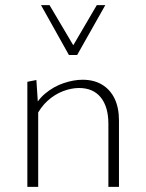

<svg xmlns="http://www.w3.org/2000/svg" viewBox="-20 -724 567 744"><path d="M400 0V-244Q400 -310 370.5 -346.5Q341 -383 286 -383Q257 -383 225 -371Q193 -359 165 -334Q137 -309 117 -268L101 -285Q121 -333 154.5 -361Q188 -389 227 -402Q266 -415 300 -415Q344 -415 375.5 -396Q407 -377 424 -342Q441 -307 441 -257V0ZM86 0V-407L121 -414L128 -308V0ZM247 -511 256 -535 355 -704H388L279 -511ZM247 -511 139 -704H172L272 -535L279 -511Z"/></svg>

Font: Ysabeau Office ExtraLight
Style: Regular
Weight: 250
Designer: Christian Thalmann (Catharsis Fonts)
Version: Version 2.001;gftools[0.9.30]; featfreeze: tnum,lnum,ss02